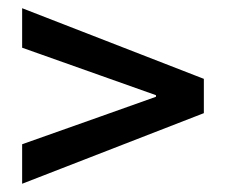

<svg xmlns="http://www.w3.org/2000/svg" viewBox="-20 -567 553 470"><path d="M34.2 -117.2V-213.9L227.1 -282.2L361.8 -330.1V-334L227.1 -381.8L34.2 -450.2V-546.9L479 -374V-290Z"/></svg>

Font: Source Sans Pro Semibold
Style: Regular
Weight: 600
Designer: Paul D. Hunt
Foundry: Adobe Systems Incorporated
Version: Version 2.020;PS 2.0;hotconv 1.0.86;makeotf.lib2.5.63406